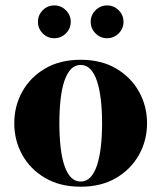

<svg xmlns="http://www.w3.org/2000/svg" viewBox="-20 -696 610 726"><path d="M285 10Q207 10 150.8 -23Q94.5 -56 64.2 -110.5Q34 -165 34 -230Q34 -295 64.2 -349.5Q94.5 -404 150.8 -437Q207 -470 285 -470Q363 -470 419 -437Q475 -404 505.5 -349.5Q536 -295 536 -230Q536 -165 505.5 -110.5Q475 -56 419 -23Q363 10 285 10ZM285 -9.5Q306.5 -9.5 321.8 -25.5Q337 -41.5 346.8 -70.8Q356.5 -100 361.2 -140.5Q366 -181 366 -230Q366 -279 361.2 -319.5Q356.5 -360 346.8 -389.2Q337 -418.5 321.8 -434.5Q306.5 -450.5 285 -450.5Q263.5 -450.5 248.2 -434.5Q233 -418.5 223.2 -389.2Q213.5 -360 209 -319.5Q204.5 -279 204.5 -230Q204.5 -181 209 -140.5Q213.5 -100 223.2 -70.8Q233 -41.5 248.2 -25.5Q263.5 -9.5 285 -9.5ZM385 -551.5Q359.5 -551.5 341.2 -569.8Q323 -588 323 -613.5Q323 -639 341.2 -657.2Q359.5 -675.5 385 -675.5Q410.5 -675.5 428.8 -657.2Q447 -639 447 -613.5Q447 -588 428.8 -569.8Q410.5 -551.5 385 -551.5ZM185 -551.5Q159.5 -551.5 141.5 -569.8Q123.5 -588 123.5 -613.5Q123.5 -639 141.5 -657.2Q159.5 -675.5 185.5 -675.5Q211 -675.5 229.2 -657.2Q247.5 -639 247.5 -613.5Q247.5 -588 229.2 -569.8Q211 -551.5 185 -551.5Z"/></svg>

Font: Bodoni Moda ExtraBold
Style: Regular
Weight: 800
Version: Version 2.005